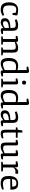

<svg xmlns="http://www.w3.org/2000/svg" viewBox="2271 -3096 839 5421"><g transform="rotate(90 2690.5 -385.5)"><path d="M46.4 -227.1Q46.4 -344.7 100.8 -411.4Q155.3 -478 259.8 -478Q353.5 -478 415 -451.2Q418.9 -407.7 397.5 -318.4Q368.2 -318.4 350.1 -320.8L341.3 -406.2Q302.7 -424.8 243.7 -424.8Q188 -424.8 160.4 -381.3Q132.8 -337.9 132.8 -235.4Q132.8 -131.3 165 -91.6Q197.3 -51.8 280.8 -51.8Q297.4 -51.8 315.7 -55.2Q334 -58.6 349.1 -63.5Q364.3 -68.4 376.5 -73Q388.7 -77.6 397 -81.5L405.3 -85.4L425.8 -41.5Q344.2 14.2 255.4 14.2Q225.6 14.2 202.1 10.7Q178.7 7.3 153.6 -1.7Q128.4 -10.7 110.1 -28.1Q91.8 -45.4 76.9 -71.3Q62 -97.2 54.2 -136.7Q46.4 -176.3 46.4 -227.1Z M494.1 -99.1V-108.9Q495.6 -137.2 504.4 -159.2Q513.2 -181.2 529.3 -196.8Q545.4 -212.4 565.7 -223.4Q585.9 -234.4 613.8 -241.2Q641.6 -248 670.2 -251.7Q698.7 -255.4 735.4 -257.3L768.6 -259.8V-310.5Q768.1 -343.8 763.4 -363.3Q758.8 -382.8 746.1 -393.6Q733.4 -404.3 716.3 -407.5Q699.2 -410.6 668.5 -410.6Q614.3 -410.6 543 -384.3L522.9 -431.6Q523.9 -432.1 531.5 -436Q539.1 -439.9 544.4 -442.6Q549.8 -445.3 560.5 -450.2Q571.3 -455.1 580.6 -458.3Q589.8 -461.4 603.5 -465.6Q617.2 -469.7 629.9 -472.2Q642.6 -474.6 658.2 -476.3Q673.8 -478 689.5 -478Q737.3 -478 767.6 -469.5Q797.9 -460.9 816.4 -440.2Q835 -419.4 842 -387.9Q849.1 -356.4 849.1 -307.1V-51.8H940.4L943.8 -11.2Q927.7 -4.4 891.8 4.9Q856 14.2 831.5 14.2Q812.5 14.2 799.8 9Q787.1 3.9 782.2 -5.6Q777.3 -15.1 775.9 -22.2Q774.4 -29.3 774.4 -39.6V-62.5H773.4Q743.7 -32.2 701.7 -9Q659.7 14.2 613.3 14.2Q590.8 14.2 571.5 9.3Q552.2 4.4 533.9 -7.6Q515.6 -19.5 504.9 -43Q494.1 -66.4 494.1 -99.1ZM578.1 -109.9Q578.1 -50.8 639.6 -50.8Q702.6 -50.8 768.6 -101.6V-216.8L730.5 -213.4Q652.3 -206.5 615.2 -181.6Q578.1 -156.7 578.1 -109.9Z M1009.8 0 1005.4 -38.1Q1023.9 -43.5 1081.5 -54.2V-410.6H997.6L991.7 -452.6Q1007.3 -459.5 1044.7 -468.8Q1082 -478 1106.9 -478Q1126 -478 1138.2 -473.1Q1150.4 -468.3 1155.3 -458.7Q1160.2 -449.2 1161.6 -442.9Q1163.1 -436.5 1163.6 -425.8V-417.5Q1246.1 -478 1329.6 -478Q1369.6 -478 1394.5 -471.2Q1419.4 -464.4 1436 -446.5Q1452.6 -428.7 1459.2 -398.7Q1465.8 -368.7 1465.8 -320.8V-52.7L1542.5 -39.6Q1543.5 -35.6 1543.5 -25.4Q1543.5 -11.2 1537.1 0H1321.3L1317.9 -38.1Q1337.9 -43.9 1383.8 -52.7V-315.9Q1383.8 -371.1 1367.7 -391.6Q1351.6 -412.1 1310.1 -412.1Q1232.4 -412.1 1163.6 -380.9V-54.2L1240.7 -39.6Q1241.7 -35.6 1241.7 -25.4Q1241.7 -9.8 1236.3 0Z M1782.2 14.2Q1741.2 14.2 1710.9 1.7Q1680.7 -10.7 1663.1 -30.8Q1645.5 -50.8 1634.8 -81.8Q1624 -112.8 1620.6 -144.3Q1617.2 -175.8 1617.2 -216.8Q1617.2 -478 1844.2 -478Q1906.7 -478 1958.5 -457V-717.8H1864.7L1859.4 -759.8Q1875.5 -766.1 1917.5 -775.6Q1959.5 -785.2 1983.9 -785.2Q1999.5 -785.2 2010.5 -781.2Q2021.5 -777.3 2026.9 -772.7Q2032.2 -768.1 2035.4 -759.3Q2038.6 -750.5 2039.3 -746.1Q2040 -741.7 2040.5 -732.4V-51.8H2134.8L2138.7 -11.2Q2122.6 -4.4 2084.5 4.9Q2046.4 14.2 2022 14.2Q2002.9 14.2 1990.7 9Q1978.5 3.9 1973.4 -5.6Q1968.3 -15.1 1966.8 -22.5Q1965.3 -29.8 1965.3 -39.6V-56.2H1963.9Q1933.1 -30.3 1879.6 -8.1Q1826.2 14.2 1782.2 14.2ZM1804.2 -50.8Q1839.4 -50.8 1882.6 -66.2Q1925.8 -81.5 1958.5 -102.5V-408.7Q1908.7 -419.9 1862.8 -419.9Q1822.3 -419.9 1793.5 -409.9Q1764.6 -399.9 1747.3 -383.1Q1730 -366.2 1720 -339.1Q1710 -312 1706.8 -283.7Q1703.6 -255.4 1703.6 -215.8Q1703.6 -183.1 1706.1 -159.2Q1708.5 -135.3 1715.1 -114Q1721.7 -92.8 1732.7 -79.3Q1743.7 -65.9 1761.7 -58.3Q1779.8 -50.8 1804.2 -50.8Z M2313 -588.9Q2255.9 -588.9 2255.9 -645Q2255.9 -701.2 2313 -701.2Q2369.1 -701.2 2369.1 -645Q2369.1 -588.9 2313 -588.9ZM2205.1 0 2200.7 -38.1Q2211.4 -42 2224.6 -44.7Q2237.8 -47.4 2257.1 -50.3Q2276.4 -53.2 2281.2 -54.2V-410.6H2198.2L2192.9 -452.6Q2214.8 -460.9 2250.5 -469.5Q2286.1 -478 2306.6 -478Q2325.7 -478 2337.9 -473.4Q2350.1 -468.8 2355 -460.2Q2359.9 -451.7 2361.3 -444.8Q2362.8 -438 2363.3 -428.2Q2363.3 -426.8 2363.3 -425.8V-54.2L2447.3 -39.6Q2449.7 -17.6 2442.9 0Z M2685.5 14.2Q2644.5 14.2 2614.3 1.7Q2584 -10.7 2566.4 -30.8Q2548.8 -50.8 2538.1 -81.8Q2527.3 -112.8 2523.9 -144.3Q2520.5 -175.8 2520.5 -216.8Q2520.5 -478 2747.6 -478Q2810.1 -478 2861.8 -457V-717.8H2768.1L2762.7 -759.8Q2778.8 -766.1 2820.8 -775.6Q2862.8 -785.2 2887.2 -785.2Q2902.8 -785.2 2913.8 -781.2Q2924.8 -777.3 2930.2 -772.7Q2935.5 -768.1 2938.7 -759.3Q2941.9 -750.5 2942.6 -746.1Q2943.4 -741.7 2943.8 -732.4V-51.8H3038.1L3042 -11.2Q3025.9 -4.4 2987.8 4.9Q2949.7 14.2 2925.3 14.2Q2906.2 14.2 2894 9Q2881.8 3.9 2876.7 -5.6Q2871.6 -15.1 2870.1 -22.5Q2868.7 -29.8 2868.7 -39.6V-56.2H2867.2Q2836.4 -30.3 2783 -8.1Q2729.5 14.2 2685.5 14.2ZM2707.5 -50.8Q2742.7 -50.8 2785.9 -66.2Q2829.1 -81.5 2861.8 -102.5V-408.7Q2812 -419.9 2766.1 -419.9Q2725.6 -419.9 2696.8 -409.9Q2668 -399.9 2650.6 -383.1Q2633.3 -366.2 2623.3 -339.1Q2613.3 -312 2610.1 -283.7Q2606.9 -255.4 2606.9 -215.8Q2606.9 -183.1 2609.4 -159.2Q2611.8 -135.3 2618.4 -114Q2625 -92.8 2636 -79.3Q2647 -65.9 2665 -58.3Q2683.1 -50.8 2707.5 -50.8Z M3094.7 -99.1V-108.9Q3096.2 -137.2 3105 -159.2Q3113.8 -181.2 3129.9 -196.8Q3146 -212.4 3166.3 -223.4Q3186.5 -234.4 3214.4 -241.2Q3242.2 -248 3270.8 -251.7Q3299.3 -255.4 3335.9 -257.3L3369.1 -259.8V-310.5Q3368.7 -343.8 3364 -363.3Q3359.4 -382.8 3346.7 -393.6Q3334 -404.3 3316.9 -407.5Q3299.8 -410.6 3269 -410.6Q3214.8 -410.6 3143.6 -384.3L3123.5 -431.6Q3124.5 -432.1 3132.1 -436Q3139.6 -439.9 3145 -442.6Q3150.4 -445.3 3161.1 -450.2Q3171.9 -455.1 3181.2 -458.3Q3190.4 -461.4 3204.1 -465.6Q3217.8 -469.7 3230.5 -472.2Q3243.2 -474.6 3258.8 -476.3Q3274.4 -478 3290 -478Q3337.9 -478 3368.2 -469.5Q3398.4 -460.9 3417 -440.2Q3435.5 -419.4 3442.6 -387.9Q3449.7 -356.4 3449.7 -307.1V-51.8H3541L3544.4 -11.2Q3528.3 -4.4 3492.4 4.9Q3456.5 14.2 3432.1 14.2Q3413.1 14.2 3400.4 9Q3387.7 3.9 3382.8 -5.6Q3377.9 -15.1 3376.5 -22.2Q3375 -29.3 3375 -39.6V-62.5H3374Q3344.2 -32.2 3302.2 -9Q3260.3 14.2 3213.9 14.2Q3191.4 14.2 3172.1 9.3Q3152.8 4.4 3134.5 -7.6Q3116.2 -19.5 3105.5 -43Q3094.7 -66.4 3094.7 -99.1ZM3178.7 -109.9Q3178.7 -50.8 3240.2 -50.8Q3303.2 -50.8 3369.1 -101.6V-216.8L3331.1 -213.4Q3252.9 -206.5 3215.8 -181.6Q3178.7 -156.7 3178.7 -109.9Z M3643.1 -166V-413.1H3576.2Q3573.2 -434.1 3578.1 -458L3643.1 -463.9L3664.1 -597.7H3722.7V-463.9H3869.1Q3872.1 -439 3869.1 -413.1H3722.7V-161.6Q3722.7 -128.4 3723.9 -109.9Q3725.1 -91.3 3728.3 -76.9Q3731.4 -62.5 3739 -56.9Q3746.6 -51.3 3756.3 -48.8Q3766.1 -46.4 3783.7 -46.4Q3803.2 -46.4 3831.5 -52Q3859.9 -57.6 3876 -64.9L3891.1 -22.9Q3861.8 -5.4 3823 4.4Q3784.2 14.2 3750 14.2Q3718.8 14.2 3697.8 4.9Q3676.8 -4.4 3665.8 -15.9Q3654.8 -27.3 3649.7 -53.7Q3644.5 -80.1 3643.8 -97.2Q3643.1 -114.3 3643.1 -151.9Q3643.1 -161.1 3643.1 -166Z M4004.4 -143.1V-410.6H3931.6L3925.8 -451.2Q3991.2 -478 4028.3 -478Q4047.4 -478 4059.8 -473.1Q4072.3 -468.3 4077.4 -459Q4082.5 -449.7 4084 -442.6Q4085.4 -435.5 4085.4 -425.8V-147.5Q4085.4 -90.8 4101.8 -73Q4118.2 -55.2 4165 -54.2Q4193.8 -53.2 4236.1 -66.7Q4278.3 -80.1 4308.1 -96.7V-410.6H4223.6L4217.8 -452.6Q4235.4 -460 4271.5 -469Q4307.6 -478 4332 -478Q4351.1 -478 4363.5 -473.1Q4376 -468.3 4380.9 -459Q4385.7 -449.7 4387.2 -442.6Q4388.7 -435.5 4388.7 -425.8V-51.8H4477.5L4481 -11.2Q4463.9 -3.9 4428 5.1Q4392.1 14.2 4367.7 14.2Q4348.6 14.2 4336.2 9Q4323.7 3.9 4319.1 -5.6Q4314.5 -15.1 4313 -22.2Q4311.5 -29.3 4311.5 -39.6V-59.6H4310.1Q4275.9 -32.2 4226.3 -9Q4176.8 14.2 4127.4 14.2Q4092.8 14.2 4070.3 7.3Q4047.9 0.5 4032.5 -17.3Q4017.1 -35.2 4010.7 -65.4Q4004.4 -95.7 4004.4 -143.1Z M4551.3 0 4546.9 -38.1Q4559.1 -42.5 4625.5 -54.2V-410.6H4538.1L4531.7 -452.6Q4553.7 -461.4 4590.8 -469.7Q4627.9 -478 4647.5 -478Q4663.6 -478 4674.6 -474.4Q4685.5 -470.7 4691.4 -465.3Q4697.3 -460 4700.2 -450Q4703.1 -439.9 4703.6 -432.1Q4704.1 -424.3 4704.1 -410.6V-373Q4709.5 -384.3 4722.4 -406Q4735.4 -427.7 4742.2 -436Q4776.4 -480 4839.8 -480Q4869.1 -480 4885.3 -475.6Q4889.2 -444.3 4882.8 -398.4Q4857.4 -402.8 4834.5 -402.8Q4794.9 -402.8 4765.1 -390.1Q4739.3 -379.4 4707.5 -340.3V-54.2L4820.3 -43Q4821.3 -39.6 4821.3 -25.4Q4821.3 -6.3 4817.9 0Z M4948.7 -210Q4948.2 -348.1 5003.4 -413.1Q5058.6 -478 5160.2 -478Q5213.4 -478 5247.6 -466.1Q5281.7 -454.1 5301.3 -426.3Q5320.8 -398.4 5328.4 -359.1Q5335.9 -319.8 5335.4 -258.8L5032.7 -256.3Q5032.7 -226.6 5033.4 -207.3Q5034.2 -188 5036.4 -165.5Q5038.6 -143.1 5043 -129.4Q5047.4 -115.7 5055.2 -100.8Q5063 -85.9 5074.2 -77.4Q5085.4 -68.8 5101.6 -61.5Q5117.7 -54.2 5138.9 -51.3Q5160.2 -48.3 5187.5 -48.3Q5219.2 -48.3 5260.5 -57.9Q5301.8 -67.4 5319.8 -73.7L5336.4 -32.2Q5327.6 -25.9 5308.8 -16.8Q5290 -7.8 5247.6 3.2Q5205.1 14.2 5161.1 14.2Q5128.4 14.2 5103.3 10.7Q5078.1 7.3 5052.7 -1.2Q5027.3 -9.8 5009.5 -25.9Q4991.7 -42 4977.5 -66.2Q4963.4 -90.3 4956.1 -126.7Q4948.7 -163.1 4948.7 -210ZM5035.6 -303.7 5251.5 -311.5Q5250.5 -343.3 5243.9 -366Q5237.3 -388.7 5228.3 -400.6Q5219.2 -412.6 5205.6 -418.9Q5191.9 -425.3 5181.6 -426.8Q5171.4 -428.2 5156.7 -428.2Q5094.7 -428.2 5068.1 -399.7Q5041.5 -371.1 5035.6 -303.7Z"/></g></svg>

Font: Fjord
Style: One
Weight: 400
Designer: Viktoriya Grabowska
Foundry: Viktoriya Grabowska
Version: Version 1.002